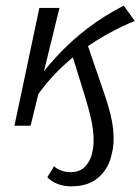

<svg xmlns="http://www.w3.org/2000/svg" viewBox="-20 -444 496 678"><path d="M232 214Q206 214 184.5 206Q163 198 147 182L171 143Q181 153 197 158.5Q213 164 228 164Q263 164 281.5 143.5Q300 123 306 94Q310 77 310.5 58Q311 39 308.5 16.5Q306 -6 299.5 -33Q293 -60 283 -94L235 -249L289 -286L349 -111Q362 -73 369.5 -43Q377 -13 379.5 12Q382 37 381 58Q380 79 375 98Q365 149 329 181.5Q293 214 232 214ZM31 0 119 -416H190L88 0ZM105 -97 78 -114Q125 -185 178 -242.5Q231 -300 290.5 -345Q350 -390 417 -424L456 -370Q411 -352 364.5 -326.5Q318 -301 272 -268Q226 -235 183.5 -192.5Q141 -150 105 -97Z"/></svg>

Font: Ysabeau Infant Medium
Style: Italic
Weight: 500
Italic angle: -12°
Designer: Christian Thalmann (Catharsis Fonts)
Version: Version 2.001;gftools[0.9.30]; featfreeze: ss01,ss02,lnum